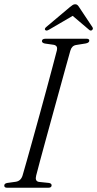

<svg xmlns="http://www.w3.org/2000/svg" viewBox="-20 -882 456 902"><path d="M150 -57.5Q143 -31 162.5 -27.5L210.5 -22.5Q222.5 -20 222.5 -11.5Q222.5 0 207 0H13.5Q0 0 0 -10Q0 -20 14 -22.5L53.5 -28Q78 -31.5 86 -57.5Q93.5 -83 106.2 -128Q119 -173 134.5 -229.2Q150 -285.5 166.8 -346Q183.5 -406.5 199 -464Q214.5 -521.5 227.2 -569.2Q240 -617 247.5 -646.5Q252 -667.5 232.5 -671.5L190.5 -677.5Q177 -680.5 177 -689Q177.5 -700 193.5 -700H387Q399.5 -700 399.5 -691Q399.5 -681.5 383.5 -678L337 -670.5Q317 -667 310.5 -644Q302 -614 288.8 -566.2Q275.5 -518.5 259.8 -460.8Q244 -403 227.2 -342.5Q210.5 -282 195.2 -226Q180 -170 168 -126Q156 -82 150 -57.5ZM411.5 -740Q405.5 -735.5 397.5 -743L321.5 -807.5L211 -743Q198 -735 192.5 -741Q187.5 -746.5 197 -755L307.5 -848Q315.5 -854.5 321 -858.2Q326.5 -862 333 -862Q340 -862 344 -858.2Q348 -854.5 352 -848L414.5 -754Q419.5 -745.5 411.5 -740Z"/></svg>

Font: Fraunces 144pt S050 Light
Style: Italic
Weight: 300
Italic angle: -16°
Version: Version 1.000; ttfautohint (v1.8.3)